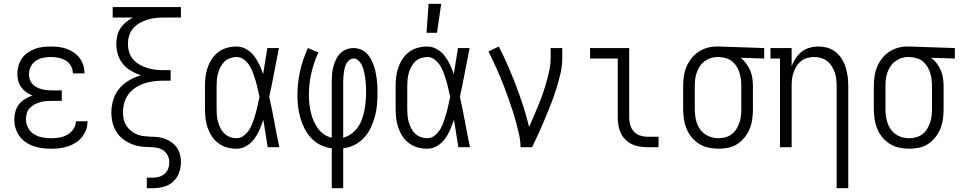

<svg xmlns="http://www.w3.org/2000/svg" viewBox="-20 -772 5040 1007"><path d="M247 8Q224 8 201 5Q178 2 156 -5.5Q134 -13 114.5 -26.5Q95 -40 81.5 -58.5Q68 -77 61.5 -100Q55 -123 55 -146Q55 -167 61 -188Q67 -209 80 -225.5Q93 -242 111.5 -253Q130 -264 150 -271Q132 -278 117 -289Q102 -300 91 -315Q80 -330 75.5 -348Q71 -366 71 -384Q71 -406 77 -427Q83 -448 95 -465.5Q107 -483 125 -495.5Q143 -508 163 -515.5Q183 -523 204.5 -525.5Q226 -528 247 -528Q268 -528 289 -525.5Q310 -523 329.5 -516Q349 -509 366.5 -497Q384 -485 397 -468.5Q410 -452 416.5 -431.5Q423 -411 423 -390V-387H362V-389Q362 -409 351.5 -427Q341 -445 324 -455Q307 -465 287 -469Q267 -473 247 -473Q227 -473 206.5 -469Q186 -465 168.5 -453.5Q151 -442 141.5 -423Q132 -404 132 -383Q132 -370 136 -356.5Q140 -343 149 -332.5Q158 -322 170.5 -315.5Q183 -309 196 -305Q209 -301 222.5 -299.5Q236 -298 250 -298H304V-243H250Q234 -243 218.5 -241.5Q203 -240 188.5 -235.5Q174 -231 160 -223.5Q146 -216 135.5 -204.5Q125 -193 120.5 -177.5Q116 -162 116 -147Q116 -124 127 -102.5Q138 -81 158 -68.5Q178 -56 201 -51.5Q224 -47 247 -47Q269 -47 291 -50.5Q313 -54 332.5 -65Q352 -76 365 -95Q378 -114 378 -136H439V-135Q439 -113 431.5 -91.5Q424 -70 409.5 -52.5Q395 -35 376 -23Q357 -11 335.5 -4Q314 3 292 5.5Q270 8 247 8Z M750 215V160H780Q797 160 813.5 155.5Q830 151 843 140Q856 129 862 113Q868 97 868 80Q868 61 859.5 43.5Q851 26 835 15.5Q819 5 800 2.5Q781 0 762 -0.5Q743 -1 724 -3Q705 -5 687 -10.5Q669 -16 652 -25Q635 -34 620.5 -46Q606 -58 595 -74Q584 -90 577 -107.5Q570 -125 567 -144Q564 -163 564 -182Q564 -215 574 -248Q584 -281 605.5 -307Q627 -333 657 -350.5Q687 -368 719 -377Q692 -386 667.5 -400.5Q643 -415 625 -436.5Q607 -458 598.5 -485.5Q590 -513 590 -541Q590 -563 595 -584.5Q600 -606 612 -624Q624 -642 641 -656Q658 -670 677 -680H571V-735H929V-680H839Q817 -680 795 -677.5Q773 -675 752 -668.5Q731 -662 712 -651Q693 -640 678.5 -623.5Q664 -607 657.5 -585.5Q651 -564 651 -542Q651 -520 657.5 -498.5Q664 -477 678.5 -460.5Q693 -444 712 -433Q731 -422 752 -415.5Q773 -409 795 -406.5Q817 -404 839 -404H875V-349H839Q814 -349 788.5 -346Q763 -343 738.5 -335Q714 -327 692 -313Q670 -299 654.5 -278.5Q639 -258 632 -233Q625 -208 625 -182Q625 -164 629 -146Q633 -128 643 -112.5Q653 -97 667.5 -85.5Q682 -74 699 -67Q716 -60 734 -58Q752 -56 771 -55Q791 -55 810.5 -52.5Q830 -50 848 -43Q866 -36 882 -24Q898 -12 909 4.5Q920 21 924.5 40.5Q929 60 929 80Q929 108 918.5 135.5Q908 163 886.5 182Q865 201 837 208Q809 215 780 215Z M1221 8Q1196 8 1171.5 1.5Q1147 -5 1126.5 -20Q1106 -35 1092 -56Q1078 -77 1069.5 -101Q1061 -125 1058 -150Q1055 -175 1055 -200V-320Q1055 -345 1058 -370Q1061 -395 1069.5 -419Q1078 -443 1092 -464Q1106 -485 1126.5 -500Q1147 -515 1171.5 -521.5Q1196 -528 1221 -528Q1248 -528 1272 -514Q1296 -500 1312.5 -478.5Q1329 -457 1340.5 -432.5Q1352 -408 1360 -383Q1366 -417 1371 -451.5Q1376 -486 1382 -520H1443Q1430 -456 1418 -391.5Q1406 -327 1392 -264Q1407 -198 1419 -132Q1431 -66 1445 0H1384Q1378 -36 1372.5 -72Q1367 -108 1361 -144Q1352 -117 1341 -91.5Q1330 -66 1314 -44Q1298 -22 1273.5 -7Q1249 8 1221 8ZM1221 -47Q1243 -47 1261 -62Q1279 -77 1290 -96Q1301 -115 1308 -136Q1315 -157 1321 -178Q1327 -199 1331.5 -220.5Q1336 -242 1341 -264Q1336 -285 1331.5 -306Q1327 -327 1321 -347.5Q1315 -368 1307.5 -388.5Q1300 -409 1289 -427Q1278 -445 1260.5 -459Q1243 -473 1221 -473Q1204 -473 1187 -467Q1170 -461 1157.5 -449Q1145 -437 1137 -421.5Q1129 -406 1124 -389Q1119 -372 1117.5 -354.5Q1116 -337 1116 -320V-200Q1116 -183 1117.5 -165.5Q1119 -148 1124 -131Q1129 -114 1137 -98.5Q1145 -83 1157.5 -71Q1170 -59 1187 -53Q1204 -47 1221 -47Z M1720 215V6Q1689 2 1661.5 -11.5Q1634 -25 1613 -47Q1592 -69 1578 -96.5Q1564 -124 1555.5 -153Q1547 -182 1543.5 -212.5Q1540 -243 1540 -273Q1540 -337 1554 -399.5Q1568 -462 1595 -520L1650 -497Q1626 -445 1613 -388.5Q1600 -332 1600 -274Q1600 -251 1602.5 -228.5Q1605 -206 1610 -183.5Q1615 -161 1624 -140Q1633 -119 1646 -100.5Q1659 -82 1678 -68.5Q1697 -55 1720 -50V-343Q1720 -363 1721.5 -382.5Q1723 -402 1728 -421Q1733 -440 1741.5 -458.5Q1750 -477 1763.5 -491Q1777 -505 1795.5 -512.5Q1814 -520 1834 -520Q1852 -520 1869.5 -513.5Q1887 -507 1900.5 -494.5Q1914 -482 1923 -466Q1932 -450 1938.5 -433Q1945 -416 1949 -398Q1953 -380 1955.5 -362Q1958 -344 1959 -325.5Q1960 -307 1960 -289Q1960 -257 1957.5 -225.5Q1955 -194 1947 -163.5Q1939 -133 1925.5 -104Q1912 -75 1890.5 -51Q1869 -27 1840.5 -12.5Q1812 2 1780 6V215ZM1780 -50Q1804 -56 1823.5 -70.5Q1843 -85 1857 -105Q1871 -125 1879 -148Q1887 -171 1891.5 -194.5Q1896 -218 1898 -242Q1900 -266 1900 -290Q1900 -303 1899.5 -315.5Q1899 -328 1898 -340.5Q1897 -353 1895 -365.5Q1893 -378 1890.5 -390.5Q1888 -403 1884 -415Q1880 -427 1873.5 -438Q1867 -449 1857 -457Q1847 -465 1834 -465Q1822 -465 1812 -457Q1802 -449 1796.5 -438Q1791 -427 1788 -415.5Q1785 -404 1783.5 -392Q1782 -380 1781 -367.5Q1780 -355 1780 -343Z M2221 8Q2196 8 2171.5 1.5Q2147 -5 2126.5 -20Q2106 -35 2092 -56Q2078 -77 2069.5 -101Q2061 -125 2058 -150Q2055 -175 2055 -200V-320Q2055 -345 2058 -370Q2061 -395 2069.5 -419Q2078 -443 2092 -464Q2106 -485 2126.5 -500Q2147 -515 2171.5 -521.5Q2196 -528 2221 -528Q2248 -528 2272 -514Q2296 -500 2312.5 -478.5Q2329 -457 2340.5 -432.5Q2352 -408 2360 -383Q2366 -417 2371 -451.5Q2376 -486 2382 -520H2443Q2430 -456 2418 -391.5Q2406 -327 2392 -264Q2407 -198 2419 -132Q2431 -66 2445 0H2384Q2378 -36 2372.5 -72Q2367 -108 2361 -144Q2352 -117 2341 -91.5Q2330 -66 2314 -44Q2298 -22 2273.5 -7Q2249 8 2221 8ZM2221 -47Q2243 -47 2261 -62Q2279 -77 2290 -96Q2301 -115 2308 -136Q2315 -157 2321 -178Q2327 -199 2331.5 -220.5Q2336 -242 2341 -264Q2336 -285 2331.5 -306Q2327 -327 2321 -347.5Q2315 -368 2307.5 -388.5Q2300 -409 2289 -427Q2278 -445 2260.5 -459Q2243 -473 2221 -473Q2204 -473 2187 -467Q2170 -461 2157.5 -449Q2145 -437 2137 -421.5Q2129 -406 2124 -389Q2119 -372 2117.5 -354.5Q2116 -337 2116 -320V-200Q2116 -183 2117.5 -165.5Q2119 -148 2124 -131Q2129 -114 2137 -98.5Q2145 -83 2157.5 -71Q2170 -59 2187 -53Q2204 -47 2221 -47ZM2217 -600 2228 -752H2294L2272 -600Z M2710 0Q2710 -33 2702.5 -66Q2695 -99 2686.5 -131Q2678 -163 2667.5 -194.5Q2657 -226 2646 -257.5Q2635 -289 2623 -320Q2611 -351 2598 -381.5Q2585 -412 2571 -442.5Q2557 -473 2542 -502L2596 -528Q2622 -478 2644.5 -426Q2667 -374 2687 -321.5Q2707 -269 2724.5 -215Q2742 -161 2755 -106Q2768 -135 2780.5 -164.5Q2793 -194 2805 -223.5Q2817 -253 2827.5 -283Q2838 -313 2846.5 -343.5Q2855 -374 2861.5 -405Q2868 -436 2868 -468V-520H2929V-468Q2929 -427 2919.5 -386Q2910 -345 2897.5 -305.5Q2885 -266 2870 -227.5Q2855 -189 2839 -151Q2823 -113 2806 -75Q2789 -37 2771 0Z M3374 0Q3354 0 3333 -3.5Q3312 -7 3293.5 -16Q3275 -25 3260 -40Q3245 -55 3236 -74Q3227 -93 3223.5 -113.5Q3220 -134 3220 -155V-465H3075V-520H3280V-155Q3280 -135 3285.5 -116Q3291 -97 3304 -82.5Q3317 -68 3336 -61.5Q3355 -55 3374 -55H3434V0Z M3749 8Q3723 8 3696.5 2.5Q3670 -3 3647.5 -17Q3625 -31 3608 -51.5Q3591 -72 3581 -96.5Q3571 -121 3567 -147.5Q3563 -174 3563 -200V-320Q3563 -345 3566.5 -370.5Q3570 -396 3579.5 -419.5Q3589 -443 3604.5 -463.5Q3620 -484 3641 -498.5Q3662 -513 3686.5 -520.5Q3711 -528 3737 -528H3750L3988 -520V-465L3863 -469Q3880 -457 3893 -439.5Q3906 -422 3914.5 -402.5Q3923 -383 3926 -362Q3929 -341 3929 -320V-200Q3929 -174 3925.5 -148Q3922 -122 3912.5 -98Q3903 -74 3886.5 -53Q3870 -32 3848.5 -17.5Q3827 -3 3801 2.5Q3775 8 3749 8ZM3749 -47Q3767 -47 3785 -52Q3803 -57 3817.5 -68Q3832 -79 3842 -95Q3852 -111 3858 -128Q3864 -145 3866 -163.5Q3868 -182 3868 -200V-320Q3868 -337 3866 -354.5Q3864 -372 3859 -388.5Q3854 -405 3845 -420.5Q3836 -436 3823 -447.5Q3810 -459 3793.5 -465Q3777 -471 3760 -472L3750 -473H3741Q3723 -473 3706 -467Q3689 -461 3674.5 -450Q3660 -439 3650 -423.5Q3640 -408 3634 -391Q3628 -374 3626 -356Q3624 -338 3624 -320V-200Q3624 -181 3626.5 -162.5Q3629 -144 3635 -126.5Q3641 -109 3652 -93.5Q3663 -78 3678.5 -67.5Q3694 -57 3712 -52Q3730 -47 3749 -47Z M4368 215V-320Q4368 -338 4366 -356.5Q4364 -375 4358 -392Q4352 -409 4342.5 -424.5Q4333 -440 4318.5 -451.5Q4304 -463 4286 -468Q4268 -473 4250 -473Q4232 -473 4214 -468Q4196 -463 4181.5 -451.5Q4167 -440 4157.5 -424.5Q4148 -409 4142 -392Q4136 -375 4134 -356.5Q4132 -338 4132 -320V0H4071V-465H4021V-520H4132V-425Q4140 -447 4153 -466.5Q4166 -486 4184.5 -500.5Q4203 -515 4226 -521.5Q4249 -528 4273 -528Q4297 -528 4321 -521Q4345 -514 4364 -498.5Q4383 -483 4396 -461.5Q4409 -440 4416 -416.5Q4423 -393 4426 -369Q4429 -345 4429 -320V215Z M4749 8Q4723 8 4696.5 2.5Q4670 -3 4647.5 -17Q4625 -31 4608 -51.5Q4591 -72 4581 -96.5Q4571 -121 4567 -147.5Q4563 -174 4563 -200V-320Q4563 -345 4566.5 -370.5Q4570 -396 4579.5 -419.5Q4589 -443 4604.5 -463.5Q4620 -484 4641 -498.5Q4662 -513 4686.5 -520.5Q4711 -528 4737 -528H4750L4988 -520V-465L4863 -469Q4880 -457 4893 -439.5Q4906 -422 4914.5 -402.5Q4923 -383 4926 -362Q4929 -341 4929 -320V-200Q4929 -174 4925.5 -148Q4922 -122 4912.5 -98Q4903 -74 4886.5 -53Q4870 -32 4848.5 -17.5Q4827 -3 4801 2.5Q4775 8 4749 8ZM4749 -47Q4767 -47 4785 -52Q4803 -57 4817.5 -68Q4832 -79 4842 -95Q4852 -111 4858 -128Q4864 -145 4866 -163.5Q4868 -182 4868 -200V-320Q4868 -337 4866 -354.5Q4864 -372 4859 -388.5Q4854 -405 4845 -420.5Q4836 -436 4823 -447.5Q4810 -459 4793.5 -465Q4777 -471 4760 -472L4750 -473H4741Q4723 -473 4706 -467Q4689 -461 4674.5 -450Q4660 -439 4650 -423.5Q4640 -408 4634 -391Q4628 -374 4626 -356Q4624 -338 4624 -320V-200Q4624 -181 4626.5 -162.5Q4629 -144 4635 -126.5Q4641 -109 4652 -93.5Q4663 -78 4678.5 -67.5Q4694 -57 4712 -52Q4730 -47 4749 -47Z"/></svg>

Font: Iosevka Curly Slab Light
Style: Regular
Weight: 300
Monospace: yes
Designer: Belleve Invis
Foundry: Belleve Invis
Version: Version 22.1.2; ttfautohint (v1.8.4)